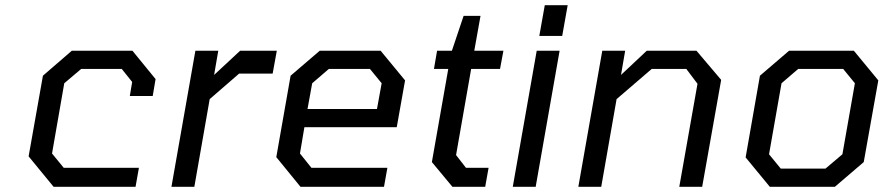

<svg xmlns="http://www.w3.org/2000/svg" viewBox="-20 -718 3396 738"><path d="M186 0 90 -117 145 -427 256 -523H489L578 -414L567 -349H479L488 -403L448 -453H292L227 -398L180 -128L225 -73H514L501 0Z M639 0 731 -523H819L803 -430L903 -523H1044L1028 -435H899L786 -337L727 0Z M1135 0 1042 -114 1097 -427 1209 -523H1443L1537 -409L1505 -229H1150L1133 -128L1177 -73H1469L1456 0ZM1162 -299H1429L1447 -398L1402 -453H1244L1180 -398Z M1719 0 1640 -95 1703 -453H1648L1660 -523H1717L1762 -657H1827L1803 -523H1915L1902 -453H1791L1733 -122L1771 -73H1858L1845 0Z M2053 -580 2074 -698H2162L2141 -580ZM1951 0 2043 -523H2131L2039 0Z M2203 0 2295 -523H2383L2367 -430L2466 -523H2657L2752 -411L2679 0H2591L2661 -396L2618 -453H2485L2350 -337L2291 0Z M3189 0H2939L2846 -113L2901 -427L3013 -523H3262L3356 -409L3300 -95ZM2981 -70H3153L3218 -125L3266 -398L3221 -453H3048L2984 -398L2936 -125Z"/></svg>

Font: Tomorrow
Style: Italic
Weight: 400
Italic angle: -10°
Designer: Tony de Marco, Monica Rizzolli
Foundry: Just in Type
Version: Version 2.002